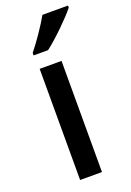

<svg xmlns="http://www.w3.org/2000/svg" viewBox="-147 -820 598 875"><g transform="rotate(-20 151.5 -383.0)"><path d="M303 -756V-766H179C154 -721 108 -655 78 -618V-606H148C196 -642 274 -719 303 -756ZM189 0V-539H83V0Z"/></g></svg>

Font: Noto Sans Gujarati UI Medium
Style: Regular
Weight: 500
Designer: Jelle Bosma - Monotype Design Team, Universal Thirst
Foundry: Monotype Imaging Inc.
Version: Version 2.106